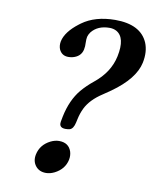

<svg xmlns="http://www.w3.org/2000/svg" viewBox="-77 -718 640 788"><g transform="rotate(10 242.5 -324.0)"><path d="M237.8 -569.8Q235.8 -560.1 236.3 -546.4Q237.3 -529.3 234.4 -516.1Q227.5 -484.9 191.4 -476.6Q183.1 -475.1 175.8 -475.1Q148.4 -475.1 137.2 -500Q131.3 -515.1 134.8 -533.2Q143.6 -573.7 195.3 -613.3Q199.7 -616.7 203.1 -619.1Q256.3 -657.7 339.8 -658.2Q445.8 -658.2 476.1 -588.4Q491.2 -552.2 481.4 -504.9Q466.8 -436 374 -370.1Q362.3 -361.8 341.8 -348.1Q293 -316.4 273.4 -276.9Q262.7 -254.9 257.3 -229L254.4 -215.8Q248.5 -188.5 233.4 -184.1Q226.1 -182.1 216.3 -182.1Q191.9 -182.1 191.4 -200.7Q191.4 -207.5 193.4 -215.8L196.3 -231Q210.9 -300.8 248 -345.7Q269.5 -371.1 297.9 -394Q359.9 -443.8 374.5 -512.2Q391.6 -593.3 350.6 -615.7Q337.9 -622.1 322.8 -622.1Q273.4 -622.1 247.6 -589.8Q240.2 -579.6 237.8 -569.8ZM114.7 -58.1Q123.5 -99.6 164.1 -120.1Q182.1 -128.9 199.2 -128.9Q239.3 -128.9 251 -93.8Q255.9 -77.6 252.4 -60.1Q243.7 -19.5 203.1 1Q185.1 9.8 168 9.8Q139.6 9.8 124.3 -10Q108.9 -29.8 114.7 -58.1Z"/></g></svg>

Font: Linux Libertine Capitals O
Style: Bold Italic Samll Caps
Weight: 400
Italic angle: -12°
Designer: Philipp H. Poll
Foundry: Philipp H. Poll
Version: Version 5.0.4